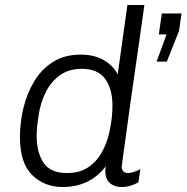

<svg xmlns="http://www.w3.org/2000/svg" viewBox="-20 -740 748 770"><path d="M608 -493 648 -602H617L629 -686H708L698 -616L649 -493ZM231 10Q158 10 109 -38Q60 -86 60 -190Q60 -251 74.5 -309.5Q89 -368 118.5 -416Q148 -464 194 -492.5Q240 -521 304 -521Q357 -521 395 -499.5Q433 -478 452 -442L491 -720H559Q558 -712 552.5 -673.5Q547 -635 539 -577.5Q531 -520 521 -453Q511 -386 502 -320Q493 -254 485.5 -199Q478 -144 473 -109.5Q468 -75 468 -72Q468 -59 475 -52.5Q482 -46 492 -46Q503 -46 517 -50.5Q531 -55 543 -62L535 -9Q522 -1 504.5 4.5Q487 10 467 10Q445 10 428.5 0Q412 -10 406 -28.5Q400 -47 404 -73Q373 -32 329.5 -11Q286 10 231 10ZM249 -46Q298 -46 332 -68Q366 -90 387.5 -127.5Q409 -165 419 -212Q426 -245 428.5 -269.5Q431 -294 431 -316Q431 -384 401.5 -424Q372 -464 308 -464Q256 -464 220 -438Q184 -412 163 -369.5Q142 -327 135 -278Q131 -252 129 -232Q127 -212 127 -195Q127 -129 154.5 -87.5Q182 -46 249 -46Z"/></svg>

Font: Chivo Medium ExtraLight
Style: Italic
Weight: 250
Italic angle: -8.05°
Version: Version 2.002